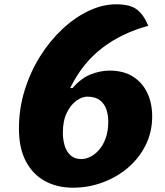

<svg xmlns="http://www.w3.org/2000/svg" viewBox="-20 -847 767 892"><path d="M319 25Q246 25 189.5 -5.5Q133 -36 100.5 -97Q68 -158 68 -250Q68 -342 94.5 -427.5Q121 -513 166.5 -585.5Q212 -658 270.5 -712.5Q329 -767 393 -797Q457 -827 520 -827Q585 -827 616.5 -802.5Q648 -778 669 -727Q609 -711 555.5 -685.5Q502 -660 456 -625Q410 -590 372.5 -543.5Q335 -497 306 -438H317Q358 -485 402.5 -502Q447 -519 489 -519Q554 -519 598 -491Q642 -463 664.5 -415Q687 -367 687 -306Q687 -235 657.5 -174.5Q628 -114 576.5 -69.5Q525 -25 458.5 0Q392 25 319 25ZM358 -108Q378 -108 399.5 -118.5Q421 -129 440 -150.5Q459 -172 471 -205Q483 -238 483 -283Q483 -311 474.5 -337.5Q466 -364 444.5 -381Q423 -398 385 -398Q362 -398 335.5 -379.5Q309 -361 290.5 -323.5Q272 -286 272 -230Q272 -200 280 -172Q288 -144 307 -126Q326 -108 358 -108Z"/></svg>

Font: Lemonada
Style: Regular
Weight: 400
Designer: Mohamed Gaber (Arabic), Eduardo Tunni (Latin)
Foundry: Kief Type Foundry
Version: Version 4.005